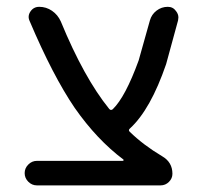

<svg xmlns="http://www.w3.org/2000/svg" viewBox="-20 -567 592 566"><path d="M341.8 -92.8Q343.8 -92.8 344.2 -94.2Q344.7 -95.7 343.8 -96.7Q265.6 -155.3 200.2 -249Q135.7 -343.8 67.4 -504.9Q60.5 -519.5 69.8 -533.2Q79.1 -546.9 95.7 -546.9Q116.2 -546.9 133.3 -535.2Q150.4 -523.4 159.2 -503.9Q227.5 -337.9 301.8 -246.1Q306.6 -240.2 312.5 -245.1Q349.6 -281.2 388.7 -388.7L421.9 -506.8Q426.8 -524.4 441.4 -535.6Q456.1 -546.9 474.6 -546.9Q490.2 -546.9 499 -534.2Q505.9 -525.4 505.9 -515.6Q505.9 -511.7 504.9 -506.8L469.7 -377.9Q423.8 -244.1 363.3 -188.5Q357.4 -183.6 362.3 -178.7Q402.3 -139.6 458 -106.4Q488.3 -88.9 488.3 -54.7Q488.3 -41 478 -30.8Q467.8 -20.5 453.1 -20.5H88.9Q74.2 -20.5 63.5 -31.2Q52.7 -42 52.7 -56.6Q52.7 -71.3 63.5 -82Q74.2 -92.8 88.9 -92.8Z"/></svg>

Font: Gen Jyuu Gothic Regular
Style: Regular
Weight: 400
Designer: [Source Han Sans]
Ryoko NISHIZUKA  (kana & ideographs); Paul D. Hunt (Latin, Greek & Cyrillic); Wenlong ZHANG  (bopomofo
Version: Version 1.002.20150607